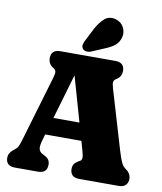

<svg xmlns="http://www.w3.org/2000/svg" viewBox="-99 -1017 926 1097"><g transform="rotate(10 364.0 -469.0)"><path d="M249.5 -49Q249.5 -26 236.8 -13Q224 0 196 0H63.5Q10 0 10 -49Q10 -75.5 37 -97L47.5 -105.5Q57.5 -113.5 63 -123.8Q68.5 -134 78 -166L189.5 -542.5Q197.5 -569 195.2 -580.5Q193 -592 179 -600Q150.5 -617 150.5 -651Q150.5 -700 204 -700H522Q575.5 -700 575.5 -651Q575.5 -617 547 -600Q533 -592 530.8 -580.5Q528.5 -569 536.5 -542.5L638.5 -199.5Q653 -151.5 662.8 -132Q672.5 -112.5 688 -102Q718.5 -81 718.5 -49Q718.5 -27.5 705.2 -13.8Q692 0 665 0H436.5Q408.5 0 395.8 -13Q383 -26 383 -49Q383 -66.5 390.8 -77.8Q398.5 -89 413.5 -97.5L425.5 -104.5Q432 -108.5 433.5 -120Q435 -131.5 425.5 -164L410.5 -216.5H200.5L192 -187Q180 -146.5 183.8 -130Q187.5 -113.5 204 -104.5L219 -96.5Q236 -87.5 242.8 -76.2Q249.5 -65 249.5 -49ZM230.5 -317.5H381.5L307 -578.5ZM370 -859Q392 -900 418.5 -922.5Q445 -945 483 -935Q516 -925.5 530.5 -897.5Q545 -869.5 537.5 -840Q530 -811.5 510.2 -793.8Q490.5 -776 450.5 -760L376.5 -728.5Q363.5 -723 349.5 -724.8Q335.5 -726.5 328 -736Q320 -747.5 322.8 -759.8Q325.5 -772 332.5 -785.5Z"/></g></svg>

Font: Fraunces 144pt SuperSoft Black
Style: Regular
Weight: 900
Version: Version 1.000;[b76b70a41]